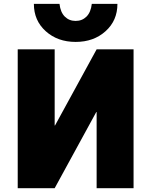

<svg xmlns="http://www.w3.org/2000/svg" viewBox="-20 -990 796 1010"><path d="M73.2 0V-730.5H267.6V-330.1H269.5L488.3 -730.5H682.6V0H488.3V-400.4H486.3L267.6 0ZM158.2 -969.7H293Q297.9 -925.8 320.8 -902.8Q343.8 -879.9 377.9 -879.9Q412.1 -879.9 435.1 -902.8Q458 -925.8 462.9 -969.7H597.7Q597.7 -881.8 535.2 -825.7Q472.7 -769.5 377.9 -769.5Q283.2 -769.5 220.7 -825.7Q158.2 -881.8 158.2 -969.7Z"/></svg>

Font: GenEi M Gothic v2 Black
Style: Regular
Weight: 900
Version: Version 2.0